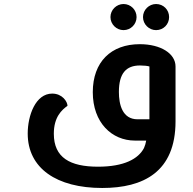

<svg xmlns="http://www.w3.org/2000/svg" viewBox="-20 -700 959 956"><path d="M489 236C694 236 854 156 854 -96V-369C854 -433 781 -480 676 -480C533 -480 442 -392 442 -241C442 -89 537 0 652 0H708C706 13 702 25 697 37C669 91 598 130 468 130C329 130 248 85 248 -34C248 -118 288 -153 316 -173C316 -194 290 -234 240 -234C157 -234 118 -125 118 -35C118 138 262 236 489 236ZM595 -550C631 -550 660 -579 660 -615C660 -651 631 -680 595 -680C560 -680 530 -651 530 -615C530 -579 560 -550 595 -550ZM757 -550C794 -550 822 -579 822 -615C822 -651 794 -680 757 -680C722 -680 692 -651 692 -615C692 -579 722 -550 757 -550ZM572 -242C572 -335 608 -374 677 -374C696 -374 715 -372 724 -369V-106H665C589 -106 572 -180 572 -242Z"/></svg>

Font: Mesarto
Style: Regular
Weight: 700
Designer: Mohamed Gaber
Foundry: Kief Type Foundry
Version: Version 2.020